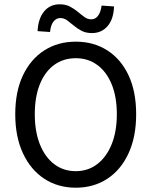

<svg xmlns="http://www.w3.org/2000/svg" viewBox="-20 -862 706 894"><path d="M333 12Q250 12 186.5 -29.5Q123 -71 87 -148Q51 -225 51 -330Q51 -436 87 -511.5Q123 -587 186.5 -627.5Q250 -668 333 -668Q416 -668 479.5 -627.5Q543 -587 578.5 -511.5Q614 -436 614 -330Q614 -225 578.5 -148Q543 -71 479.5 -29.5Q416 12 333 12ZM333 -65Q390 -65 433 -98Q476 -131 500 -190.5Q524 -250 524 -330Q524 -411 500 -469.5Q476 -528 433 -559.5Q390 -591 333 -591Q275 -591 232 -559.5Q189 -528 165.5 -469.5Q142 -411 142 -330Q142 -250 165.5 -190.5Q189 -131 232 -98Q275 -65 333 -65ZM408 -708Q380 -708 360 -718.5Q340 -729 324 -742.5Q308 -756 293 -767Q278 -778 261 -778Q242 -778 229 -761.5Q216 -745 213 -713L155 -717Q158 -776 185.5 -809Q213 -842 258 -842Q286 -842 306.5 -831Q327 -820 343 -806.5Q359 -793 373.5 -782.5Q388 -772 405 -772Q424 -772 436.5 -788.5Q449 -805 453 -836L511 -832Q509 -773 481 -740.5Q453 -708 408 -708Z"/></svg>

Font: Assistant Medium
Style: Regular
Weight: 500
Designer: Hebrew By Ben Nathan, Latin by Paul Hunt
Version: Version 3.000